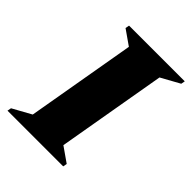

<svg xmlns="http://www.w3.org/2000/svg" viewBox="-198 -648 736 736"><g transform="rotate(45 170.5 -280.0)"><path d="M-30 0 -27 -16 49 -58 126 -502 66 -544 69 -560H371L368 -544L292 -502L215 -58L275 -16L272 0Z"/></g></svg>

Font: Spectral SC ExtraBold
Style: Italic
Weight: 800
Italic angle: -10°
Designer: Jean-Baptiste Levee
Foundry: Production Type
Version: Version 2.001